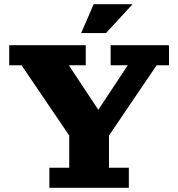

<svg xmlns="http://www.w3.org/2000/svg" viewBox="-20 -898 852 918"><path d="M368 -740 428 -878H614L487 -740ZM216 0V-96H311V-250L83 -586H24V-682H390V-586H309L450 -373L591 -586H509V-682H788V-586H729L501 -250V-96H596V0Z"/></svg>

Font: Montagu Slab 16pt
Style: Bold
Weight: 700
Designer: Florian Karsten
Foundry: Florian Karsten
Version: Version 1.000; ttfautohint (v1.8.3)